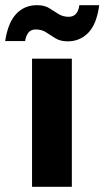

<svg xmlns="http://www.w3.org/2000/svg" viewBox="-95 -723 404 743"><path d="M29 0V-496H183V0ZM167 -563Q139 -563 120 -574.5Q101 -586 84 -597.5Q67 -609 43 -609Q26 -609 16 -598Q6 -587 2 -564H-75Q-64 -636 -32 -669.5Q0 -703 48 -703Q77 -703 95.5 -691.5Q114 -680 131 -669Q148 -658 171 -658Q188 -658 198.5 -669Q209 -680 212 -703H289Q279 -629 246.5 -596Q214 -563 167 -563Z"/></svg>

Font: Rethink Sans ExtraBold
Style: Regular
Weight: 800
Designer: The Rethink Sans project authors (Hans Thiessen). DM Sans designed by Colophon Foundry.
Foundry: Rethink Communications LLC
Version: Version 1.001